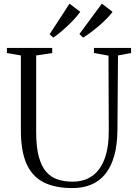

<svg xmlns="http://www.w3.org/2000/svg" viewBox="-20 -1000 736 1030"><path d="M369 9Q275.5 9 214.2 -22Q153 -53 122.5 -121Q92 -189 92 -299.5V-702.5L17 -715.5V-743H260V-715.5L174 -702.5V-293.5Q174 -212.5 188 -160.2Q202 -108 227.8 -78.5Q253.5 -49 289.5 -37.2Q325.5 -25.5 369.5 -25.5Q431 -25.5 474.5 -56Q518 -86.5 541 -147.8Q564 -209 563.5 -301L562 -701.5L484 -715.5V-743H683V-715.5L613 -702.5L610 -305Q609.5 -223.5 592.8 -164.2Q576 -105 544.8 -66.5Q513.5 -28 469.2 -9.5Q425 9 369 9ZM425.5 -798.5 406 -817.5 526.5 -980.5 584 -936.5Q571.5 -919.5 552.2 -900Q533 -880.5 510.5 -861.2Q488 -842 466 -825.5Q444 -809 426.5 -798.5ZM265.5 -798.5 246 -816 353 -980.5 410.5 -936.5Q394.5 -914 368.8 -887.2Q343 -860.5 315.5 -836.8Q288 -813 266.5 -798.5Z"/></svg>

Font: Merriweather 96pt Light
Style: Regular
Weight: 300
Version: Version 2.100